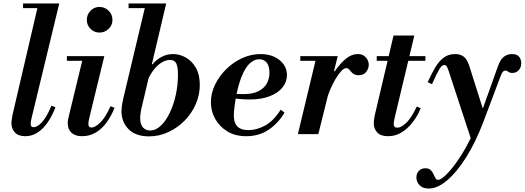

<svg xmlns="http://www.w3.org/2000/svg" viewBox="-20 -774 3028 1108"><path d="M126 12Q86 12 66 -9.5Q46 -31 46 -62Q46 -72 48 -84.5Q50 -97 52 -110L202 -754H322L162 -92Q159 -79 158 -71Q157 -63 157 -59Q157 -40 174 -40Q194 -40 220.5 -67Q247 -94 277 -164L300 -155Q282 -107 256 -69Q230 -31 197.5 -9.5Q165 12 126 12ZM113 -727V-754H288V-727Z M554 -586Q524 -586 502.5 -607.5Q481 -629 481 -659Q481 -690 502.5 -712Q524 -734 554 -734Q585 -734 607 -712Q629 -690 629 -659Q629 -629 607 -607.5Q585 -586 554 -586ZM453 12Q415 12 393 -7.5Q371 -27 371 -63Q371 -73 373 -85Q375 -97 381 -120L461 -450H582L495 -92Q492 -79 491 -71Q490 -63 490 -59Q490 -38 508 -38Q528 -38 557 -65Q586 -92 618 -161L641 -152Q622 -104 595 -67Q568 -30 532.5 -9Q497 12 453 12ZM366 -423V-450H547V-423Z M840 13Q763 13 722 -28.5Q681 -70 681 -133Q681 -143 683 -160Q685 -177 691 -204L822 -754H939L795 -143Q793 -133 791 -119Q789 -105 789 -92Q789 -56 805 -38.5Q821 -21 846 -21Q879 -21 908 -48.5Q937 -76 959.5 -122.5Q982 -169 994.5 -226.5Q1007 -284 1007 -343Q1007 -389 997 -408.5Q987 -428 961 -428Q927 -428 892.5 -398.5Q858 -369 831 -310L854 -403H861Q880 -428 911 -445Q942 -462 979 -462Q1017 -462 1052.5 -442Q1088 -422 1110.5 -382.5Q1133 -343 1133 -284Q1133 -226 1109.5 -172.5Q1086 -119 1045 -77.5Q1004 -36 951 -11.5Q898 13 840 13ZM722 -727V-754H927V-727Z M1401 12Q1337 12 1291.5 -16Q1246 -44 1221.5 -88.5Q1197 -133 1197 -184Q1197 -236 1221 -285.5Q1245 -335 1285.5 -375Q1326 -415 1377.5 -438.5Q1429 -462 1484 -462Q1528 -462 1562 -446.5Q1596 -431 1616 -403.5Q1636 -376 1636 -341Q1636 -301 1610 -269Q1584 -237 1536 -218.5Q1488 -200 1422 -200Q1398 -200 1371 -202Q1344 -204 1323 -207Q1302 -210 1295 -211L1300 -241Q1317 -234 1336.5 -232.5Q1356 -231 1386 -231Q1439 -231 1472 -248Q1505 -265 1520 -293Q1535 -321 1535 -355Q1535 -392 1519.5 -412Q1504 -432 1476 -432Q1449 -432 1425.5 -412Q1402 -392 1383.5 -353Q1365 -314 1351 -257.5Q1337 -201 1330 -127Q1326 -73 1346.5 -48Q1367 -23 1414 -23Q1459 -23 1508 -48.5Q1557 -74 1600 -141L1622 -124Q1586 -63 1530.5 -25.5Q1475 12 1401 12Z M1699 0 1807 -450H1929L1817 0ZM1713 -423V-450H1917V-423ZM1862 -185 1905 -363H1912Q1944 -409 1976.5 -435.5Q2009 -462 2044 -462Q2066 -462 2080 -452.5Q2094 -443 2101 -429Q2108 -415 2108 -400Q2108 -379 2093.5 -359.5Q2079 -340 2050 -340Q2028 -340 2016 -350.5Q2004 -361 1996.5 -371Q1989 -381 1978 -381Q1965 -381 1948.5 -363Q1932 -345 1915 -316Q1898 -287 1883.5 -252.5Q1869 -218 1862 -185Z M2220 12Q2177 12 2157 -9.5Q2137 -31 2137 -61Q2137 -72 2139 -86Q2141 -100 2143 -110L2251 -569H2371L2257 -92Q2254 -79 2253 -71Q2252 -63 2252 -59Q2252 -37 2273 -37Q2294 -37 2323.5 -64Q2353 -91 2385 -159L2408 -150Q2389 -103 2360 -66.5Q2331 -30 2296 -9Q2261 12 2220 12ZM2154 -423V-450H2435V-423Z M2454 314Q2420 314 2401.5 295Q2383 276 2383 250Q2383 227 2397 212Q2411 197 2435 197Q2455 197 2465.5 207.5Q2476 218 2481.5 230.5Q2487 243 2492.5 253.5Q2498 264 2508 264Q2525 264 2557.5 231.5Q2590 199 2628.5 142Q2667 85 2702 11L2734 -57L2853 -390Q2868 -433 2889 -447.5Q2910 -462 2934 -462Q2965 -462 2976.5 -445.5Q2988 -429 2988 -409Q2988 -385 2973.5 -369Q2959 -353 2936 -353Q2922 -353 2913.5 -360Q2905 -367 2896 -367Q2889 -367 2882.5 -360.5Q2876 -354 2869 -335L2770 -72Q2725 47 2670 134Q2615 221 2559.5 267.5Q2504 314 2454 314ZM2701 37 2571 -359Q2564 -381 2558.5 -390Q2553 -399 2544 -399Q2530 -399 2515.5 -375Q2501 -351 2473 -288L2448 -300Q2470 -348 2491.5 -384.5Q2513 -421 2540.5 -441.5Q2568 -462 2607 -462Q2635 -462 2655 -448Q2675 -434 2688 -394L2765 -151H2769L2778 -113Z"/></svg>

Font: Libre Bodoni Medium
Style: Italic
Weight: 500
Italic angle: -13°
Designer: Pablo Impallari, Rodrigo Fuenzalida
Foundry: Impallari Type
Version: Version 2.005;gftools[0.9.23]